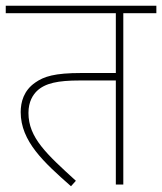

<svg xmlns="http://www.w3.org/2000/svg" viewBox="-20 -642 564 668"><path d="M409 -596H524V-622H0V-596H383V-388H263C170 -388 133 -376 103 -355C62 -327 52 -286 52 -252C52 -150 133 -77 227 6L244 -13C142 -106 79 -163 79 -249C79 -289 95 -312 108 -325C137 -353 182 -362 257 -362H383V0H409Z"/></svg>

Font: Noto Sans Devanagari UI Thin
Style: Regular
Weight: 100
Designer: Jelle Bosma - Monotype Design Team
Foundry: Monotype Imaging Inc.
Version: Version 2.004